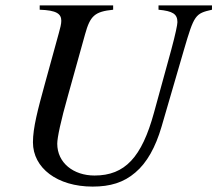

<svg xmlns="http://www.w3.org/2000/svg" viewBox="-20 -673 805 711"><path d="M765 -653H567V-637C620 -632 637 -621 637 -591C637 -582 630 -547 614 -488L550 -255C505 -91 443 -23 330 -23C252 -23 192 -70 192 -141C192 -163 205 -225 232 -320L295 -546C314 -615 331 -630 399 -637V-653H127V-637C189 -635 207 -622 207 -596C207 -584 203 -569 198 -551L146 -362C120 -267 102 -200 102 -146C102 -51 192 18 323 18C388 18 438 3 481 -34C524 -70 556 -128 578 -203L661 -488C699 -618 703 -623 765 -637Z"/></svg>

Font: STIXGeneral
Style: Italic
Weight: 400
Italic angle: -16.33°
Designer: MicroPress Inc., with final additions and corrections provided by Coen Hoffman, Elsevier (retired)
Version: Version 1.1.0